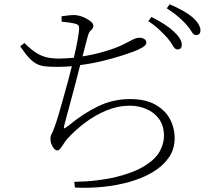

<svg xmlns="http://www.w3.org/2000/svg" viewBox="-20 -841 1040 905"><path d="M271 -738.8 270 -764.2Q285.2 -766.1 300 -768.1Q314.9 -770 329.1 -770Q347.2 -770 368.4 -762Q389.6 -753.9 404.8 -742.2Q419.9 -730.5 419.9 -720.2Q419.9 -707 409.7 -699.2Q399.4 -691.4 394 -670.9Q388.7 -652.8 383.1 -630.1Q377.4 -607.4 369.1 -575.2Q423.8 -584 475.1 -599.1Q526.4 -614.3 560.1 -630.9Q586.9 -644.5 604.7 -653.8Q622.6 -663.1 637.2 -663.1Q650.4 -663.1 660.2 -657Q669.9 -650.9 669.9 -639.2Q669.9 -628.4 650.9 -617.2Q631.8 -606 607.9 -597.2Q587.9 -589.8 550.5 -577.9Q513.2 -565.9 463.6 -553.7Q414.1 -541.5 357.9 -534.2Q348.1 -495.1 334.5 -443.1Q320.8 -391.1 307.4 -341.6Q293.9 -292 285.2 -259.8Q279.8 -240.7 281.7 -237.1Q283.7 -233.4 303.2 -249Q371.1 -305.2 441.9 -339.6Q512.7 -374 592.8 -374Q664.6 -374 711.2 -348.4Q757.8 -322.8 780.5 -280.8Q803.2 -238.8 803.2 -189.9Q803.2 -137.7 775.4 -97.9Q747.6 -58.1 700.2 -29.8Q652.8 -1.5 592 15.9Q531.2 33.2 464.6 39.8Q397.9 46.4 333 43L330.1 16.1Q388.7 15.1 435.1 9.3Q481.4 3.4 516.1 -3.9Q610.8 -26.9 662.4 -59.3Q713.9 -91.8 733.4 -128.4Q752.9 -165 752.9 -200.2Q752.9 -248 730 -279.8Q707 -311.5 670.2 -327.1Q633.3 -342.8 591.8 -342.8Q536.1 -342.8 482.2 -320.6Q428.2 -298.3 380.4 -262.2Q332.5 -226.1 294.9 -184.1Q288.6 -176.8 281 -164.6Q273.4 -152.3 265.4 -142.1Q257.3 -131.8 250 -131.8Q238.8 -131.8 228.3 -149.7Q217.8 -167.5 217.8 -187Q217.8 -199.7 223.1 -208.7Q228.5 -217.8 238.8 -247.1Q247.1 -269.5 257.6 -305.4Q268.1 -341.3 279.5 -382.3Q291 -423.3 301.5 -462.2Q312 -501 318.8 -528.8Q283.2 -525.9 248 -525.9Q216.8 -525.9 194.6 -528.1Q172.4 -530.3 154.3 -539.1Q136.2 -547.9 117.7 -567.6Q99.1 -587.4 75.2 -623L95.2 -638.2Q125.5 -607.9 150.1 -592.3Q174.8 -576.7 200.4 -570.8Q226.1 -564.9 258.8 -564.9Q275.4 -564.9 292.7 -566.2Q310.1 -567.4 328.1 -568.8Q337.9 -609.4 345 -648.4Q352.1 -687.5 353 -704.1Q353.5 -716.8 348.9 -721.9Q344.2 -727.1 332 -730Q307.6 -735.8 271 -738.8ZM679.2 -741.2 693.8 -761.2Q730 -743.2 756.8 -725.3Q783.7 -707.5 799.8 -691.9Q836.9 -657.7 836.9 -629.9Q836.9 -607.9 815.9 -607.9Q804.7 -607.9 795.7 -624.3Q786.6 -640.6 770 -661.1Q753.4 -679.2 731.9 -700Q710.4 -720.7 679.2 -741.2ZM766.1 -801.8 779.8 -820.8Q815.9 -805.2 842.8 -790Q869.6 -774.9 887.2 -759.8Q924.8 -726.1 924.8 -698.2Q924.8 -675.8 903.8 -675.8Q892.6 -675.8 883.1 -691.9Q873.5 -708 856.9 -727.1Q838.4 -746.6 817.9 -764.2Q797.4 -781.7 766.1 -801.8Z"/></svg>

Font: Source Han Serif CN ExtraLight
Style: Regular
Weight: 250
Designer: Ryoko NISHIZUKA  (kana & ideographs); Frank Grießhammer (Latin, Greek & Cyrillic); Wenlong ZHANG  (bopomofo); Sandoll Co
Foundry: Adobe Systems Incorporated
Version: Version 1.001;PS 1.001;hotconv 16.6.54;makeotf.lib2.5.65590